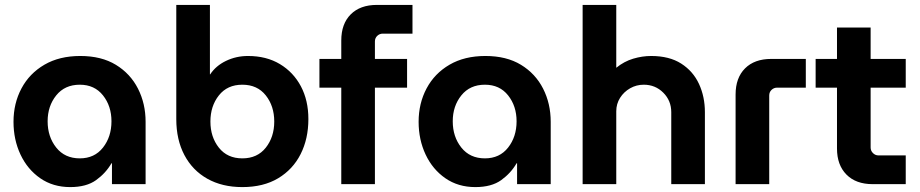

<svg xmlns="http://www.w3.org/2000/svg" viewBox="-20 -750 3749 782"><path d="M266 12Q196 12 144 -24Q92 -60 63.5 -120.5Q35 -181 35 -254Q35 -329 67.5 -390Q100 -451 161 -486.5Q222 -522 307 -522Q393 -522 452 -486Q511 -450 542 -389Q573 -328 573 -254V0H436V-85H434Q411 -45 371.5 -16.5Q332 12 266 12ZM305 -105Q365 -105 399.5 -149Q434 -193 434 -256Q434 -318 399.5 -361.5Q365 -405 305 -405Q244 -405 209 -361.5Q174 -318 174 -256Q174 -193 209 -149Q244 -105 305 -105Z M967 12Q885 12 824.5 -22Q764 -56 731 -118.5Q698 -181 698 -265V-730H835V-447H836Q859 -482 900.5 -502Q942 -522 990 -522Q1065 -522 1120 -489Q1175 -456 1205.5 -398.5Q1236 -341 1236 -265Q1236 -185 1204.5 -122.5Q1173 -60 1113 -24Q1053 12 967 12ZM967 -105Q1028 -105 1062.5 -148.5Q1097 -192 1097 -255Q1097 -318 1062.5 -361.5Q1028 -405 967 -405Q906 -405 871.5 -361.5Q837 -318 837 -255Q837 -192 871.5 -148.5Q906 -105 967 -105Z M1370 0V-393H1281V-510H1370V-585Q1370 -653 1408.5 -691.5Q1447 -730 1515 -730H1660V-613H1539Q1526 -613 1516.5 -604Q1507 -595 1507 -581V-510H1638V-393H1507V0Z M1916 12Q1846 12 1794 -24Q1742 -60 1713.5 -120.5Q1685 -181 1685 -254Q1685 -329 1717.5 -390Q1750 -451 1811 -486.5Q1872 -522 1957 -522Q2043 -522 2102 -486Q2161 -450 2192 -389Q2223 -328 2223 -254V0H2086V-85H2084Q2061 -45 2021.5 -16.5Q1982 12 1916 12ZM1955 -105Q2015 -105 2049.5 -149Q2084 -193 2084 -256Q2084 -318 2049.5 -361.5Q2015 -405 1955 -405Q1894 -405 1859 -361.5Q1824 -318 1824 -256Q1824 -193 1859 -149Q1894 -105 1955 -105Z M2353 0V-730H2490V-474Q2522 -500 2559 -511Q2596 -522 2632 -522Q2706 -522 2754.5 -491Q2803 -460 2827 -408Q2851 -356 2851 -293V0H2714V-293Q2714 -340 2681.5 -372.5Q2649 -405 2602 -405Q2572 -405 2546.5 -390.5Q2521 -376 2505.5 -351.5Q2490 -327 2490 -297V0Z M2976 0V-365Q2976 -433 3014.5 -471.5Q3053 -510 3121 -510H3262V-393H3145Q3132 -393 3122.5 -384Q3113 -375 3113 -361V0Z M3534 0Q3466 0 3427.5 -39Q3389 -78 3389 -145V-393H3302V-510H3389V-638H3526V-510H3669V-393H3526V-149Q3526 -136 3535.5 -126.5Q3545 -117 3558 -117H3669V0Z"/></svg>

Font: MuseoModerno SemiBold
Style: Regular
Weight: 600
Designer: Pablo Cosgaya, Héctor Gatti, Marcela Romero, and the Authors of The MuseoModerno Project.
Foundry: Omnibus-Type Team
Version: Version 1.001